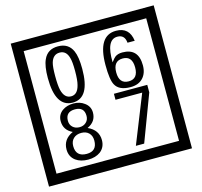

<svg xmlns="http://www.w3.org/2000/svg" viewBox="-141 -1116 1436 1362"><g transform="rotate(-15 577.5 -435.0)"><path d="M1103 90H53V-960H1103ZM1028 15V-885H128V15ZM497 -656Q497 -442 371 -442Q244 -442 244 -656Q244 -744 265 -789Q294 -855 371 -855Q448 -855 477 -789Q497 -745 497 -656ZM444 -656Q444 -723 435 -752Q420 -809 371 -809Q322 -809 306 -752Q298 -723 298 -656Q298 -587 306 -553Q322 -488 371 -488Q419 -488 435 -554Q444 -587 444 -656ZM919 -569Q919 -511 886.5 -476.5Q854 -442 795 -442Q711 -442 684 -493Q663 -531 663 -639Q663 -855 797 -855Q895 -855 908 -752H855Q850 -812 796 -812Q713 -812 717 -645Q738 -673 748 -680Q768 -695 801 -695Q919 -695 919 -569ZM862 -569Q862 -653 793 -653Q723 -653 723 -569Q723 -485 793 -485Q862 -485 862 -569ZM501 -132Q501 -79 462 -49Q426 -23 372 -23Q317 -23 281 -49Q241 -79 241 -132Q241 -207 316 -241Q253 -271 253 -337Q253 -384 290 -411Q324 -435 372 -435Q419 -435 452 -410Q490 -383 490 -337Q490 -271 425 -241Q501 -207 501 -132ZM440 -326Q440 -392 372 -392Q303 -392 303 -326Q303 -297 322.5 -279Q342 -261 372 -261Q401 -261 420.5 -279Q440 -297 440 -326ZM448 -143Q448 -178 427.5 -198.5Q407 -219 372 -219Q336 -219 314.5 -198.5Q293 -178 293 -143Q293 -65 372 -65Q448 -65 448 -143ZM913 -372 784 -30H723L864 -383H668V-427H913Z"/></g></svg>

Font: Unicode BMP Fallback SIL
Style: Regular
Weight: 400
Foundry: NRSI, SIL International
Version: Version 5.1 Based on Unicode 5.1